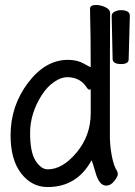

<svg xmlns="http://www.w3.org/2000/svg" viewBox="-20 -735 547 779"><path d="M172.9 23.9Q108.9 23.9 65.9 -31.5Q22.9 -86.9 22.9 -186Q22.9 -305.2 93.5 -398.7Q164.1 -492.2 255.9 -492.2Q293.9 -492.2 321.8 -476.1Q344.2 -462.9 348.1 -462.9V-463.9Q348.1 -592.8 345.2 -699.2Q345.2 -714.8 369.1 -714.8Q388.2 -714.8 407.5 -705.8Q426.8 -696.8 426.8 -681.2Q425.8 -591.8 425.8 -185.1Q425.8 -143.1 433.8 -101.6Q441.9 -60.1 455.1 -41Q458 -35.2 458 -27.8Q458 -19 443.6 -0.5Q429.2 18.1 411.1 18.1Q381.8 18.1 367.2 -36.1Q353 -85 351.1 -85V-84Q292 23.9 172.9 23.9ZM173.8 -47.9Q233.9 -47.9 291 -116.5Q348.1 -185.1 348.1 -275.9V-376Q348.1 -371.1 342.8 -371.1Q337.9 -371.1 332 -379.9Q305.2 -421.9 252 -421.9Q228 -421.9 200 -402.8Q171.9 -383.8 149.9 -350.1Q102.1 -274.9 102.1 -195.8Q102.1 -117.2 124.5 -82.5Q147 -47.9 173.8 -47.9ZM471.2 -475.1Q439.9 -475.1 437 -493.2L433.1 -669.9Q433.1 -682.1 445.6 -688Q458 -693.8 470.2 -693.8Q506.8 -693.8 506.8 -670.9L502 -494.1Q502 -475.1 471.2 -475.1Z"/></svg>

Font: LXGW WenKai Mono GB Screen
Style: Regular
Weight: 400
Monospace: yes
Designer: LXGW / Fontworks Inc.
Foundry: LXGW / Fontworks Inc.
Version: Version 1.510;January 18,2025